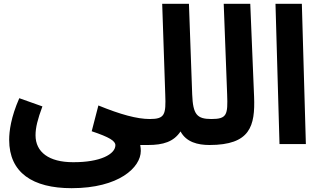

<svg xmlns="http://www.w3.org/2000/svg" viewBox="-20 -754 1676 1005"><path d="M28 -22C28 150 151 231 355 231C603 231 717 122 717 36C717 26 716 16 714 5C727 5 740 5 753 5H754C835 5 889 -12 925 -66C955 -10 1015 5 1077 5C1126 5 1153 -24 1153 -65C1153 -102 1133 -131 1087 -131C1011 -131 990 -154 986 -260L969 -734H829L845 -259C849 -154 843 -131 764 -131C697 -131 610 -155 495 -202L460 -67C553 -36 584 -16 584 6C584 53 505 96 362 95C236 95 166 42 166 -46C166 -86 177 -130 202 -197L81 -240C37 -140 28 -67 28 -22Z M1076 5C1290 5 1316 -94 1310 -248L1290 -734H1151L1169 -259C1173 -153 1168 -131 1086 -131Z M1443 0H1581L1560 -734H1422Z"/></svg>

Font: Noto Sans Arabic UI SmCn
Style: Bold
Weight: 700
Width: 4
Designer: Monotype Design Team, Nadine Chahine and Nizar Qandah
Foundry: Monotype Imaging Inc.
Version: Version 2.010